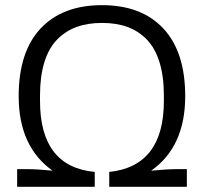

<svg xmlns="http://www.w3.org/2000/svg" viewBox="-20 -718 785 738"><path d="M45.9 0V-67.9H83Q123.5 -67.9 182.1 -62Q51.8 -154.3 51.8 -348.1Q51.8 -518.6 136 -608.4Q220.2 -698.2 372.1 -698.2Q523.9 -698.2 607.9 -608.4Q691.9 -518.6 691.9 -348.1Q691.9 -153.8 561 -62Q621.1 -67.9 662.1 -67.9H698.2V0H399.9V-57.1Q609.9 -79.1 609.9 -330.1V-351.1Q609.9 -424.8 593 -479Q576.2 -533.2 544.4 -565.9Q512.7 -598.6 470 -614.3Q427.2 -629.9 372.1 -629.9Q316.9 -629.9 274.2 -614.3Q231.4 -598.6 199.5 -565.9Q167.5 -533.2 150.6 -479Q133.8 -424.8 133.8 -351.1V-330.1Q133.8 -77.1 344.2 -57.1V0Z"/></svg>

Font: Archivo Light
Style: Regular
Weight: 300
Designer: Hector Gatti
Foundry: Omnibus-Type
Version: Version 2.001